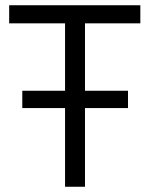

<svg xmlns="http://www.w3.org/2000/svg" viewBox="-20 -712 569 732"><path d="M15 -623V-692H515V-623H304V-366H468V-300H304V0H228V-300H65V-366H228V-623Z"/></svg>

Font: Titillium Web
Style: Regular
Weight: 400
Version: Version 1.001;PS 57.000;hotconv 1.0.70;makeotf.lib2.5.55311